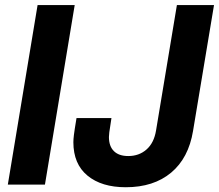

<svg xmlns="http://www.w3.org/2000/svg" viewBox="-20 -748 887 778"><path d="M282.7 -727.5 162.1 0H11.7L132.3 -727.5ZM489.7 10.7Q391.6 10.7 334.5 -36.4Q277.3 -83.5 277.3 -171.9Q277.3 -183.1 279.5 -201.4Q281.7 -219.7 290 -269.5H431.6Q424.3 -224.6 422.9 -211.9Q421.4 -199.2 421.4 -192.9Q421.4 -155.3 441.7 -135.5Q461.9 -115.7 499.5 -115.7Q543.5 -115.7 573.7 -142.3Q604 -168.9 612.3 -219.2L696.8 -727.5H847.2L762.2 -217.3Q744.1 -107.4 673.3 -48.3Q602.5 10.7 489.7 10.7Z"/></svg>

Font: Inter Display
Style: Bold Italic
Weight: 700
Italic angle: -9.39999°
Designer: Rasmus Andersson
Foundry: rsms
Version: Version 4.000;git-a52131595